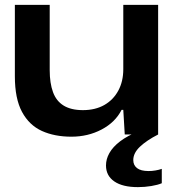

<svg xmlns="http://www.w3.org/2000/svg" viewBox="-20 -552 721 788"><path d="M273 9Q204 9 152 -14.5Q100 -38 70.5 -92.5Q41 -147 41 -239V-532H184V-264Q184 -211 197.5 -174Q211 -137 241.5 -118.5Q272 -100 320 -100Q371 -100 408 -121Q445 -142 465.5 -180Q486 -218 486 -268V-532H629V0H492L486 -101H479Q453 -50 397 -20.5Q341 9 273 9ZM546 216Q483 216 449 192.5Q415 169 415 127Q415 101 429 76Q443 51 473 28Q503 5 551 -14H619L629 0Q582 24 554.5 50Q527 76 527 105Q527 126 542.5 138Q558 150 590 150Q604 150 618.5 147.5Q633 145 644 141V200Q628 207 601 211.5Q574 216 546 216Z"/></svg>

Font: Mona Sans Expanded SemiBold
Style: Regular
Weight: 600
Width: 7
Designer: Deni Anggara
Foundry: GitHub
Version: Version 2.000